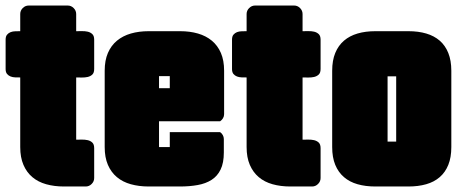

<svg xmlns="http://www.w3.org/2000/svg" viewBox="-26 -637 1668 687"><path d="M246.6 -137.2Q255.4 -137.2 266.6 -137.5Q277.8 -137.7 287.6 -135.5Q297.4 -133.3 304.2 -127Q311 -120.6 311 -106.9V0Q311 12.2 302 21.2Q293 30.3 280.8 30.3H202.6Q168 30.3 139.2 22.2Q110.4 14.2 89.8 -3.2Q69.3 -20.5 57.9 -47.1Q46.4 -73.7 46.4 -110.8V-359.9Q38.1 -359.9 28.8 -360.1Q19.5 -360.4 12 -363.3Q4.4 -366.2 -0.7 -372.3Q-5.9 -378.4 -5.9 -390.1V-495.1Q-5.9 -506.8 -0.7 -512.9Q4.4 -519 12 -522Q19.5 -524.9 28.8 -525.1Q38.1 -525.4 46.4 -525.4V-586.9Q46.4 -599.1 55.4 -608.2Q64.5 -617.2 76.7 -617.2H216.3Q228.5 -617.2 237.5 -608.2Q246.6 -599.1 246.6 -586.9V-525.4Q255.4 -525.4 266.6 -525.6Q277.8 -525.9 287.6 -523.7Q297.4 -521.5 304.2 -515.1Q311 -508.8 311 -495.1V-390.1Q311 -376.5 304.2 -370.1Q297.4 -363.8 287.6 -361.6Q277.8 -359.4 266.6 -359.6Q255.4 -359.9 246.6 -359.9Z M761.7 -164.1Q767.6 -160.2 771.2 -153.6Q774.9 -147 774.9 -139.6V-91.3Q774.9 -54.2 763.4 -30.5Q752 -6.8 731 6.6Q710 20 681.2 25.1Q652.3 30.3 617.7 30.3H505.9Q471.2 30.3 442.1 22.2Q413.1 14.2 392.3 -3.2Q371.6 -20.5 360.1 -47.1Q348.6 -73.7 348.6 -110.8V-383.8Q348.6 -420.9 360.1 -447.5Q371.6 -474.1 392.6 -491.5Q413.6 -508.8 442.4 -517.1Q471.2 -525.4 505.9 -525.4H618.7Q653.3 -525.4 682.1 -517.1Q710.9 -508.8 731.9 -491.5Q752.9 -474.1 764.4 -447.5Q775.9 -420.9 775.9 -383.8V-228.5Q775.9 -220.7 772 -214.1Q768.1 -207.5 761.7 -203.1H543V-110.8H581.5V-164.1ZM543 -364.7V-321.3H581.5V-364.7Z M1056.6 -137.2Q1065.4 -137.2 1076.7 -137.5Q1087.9 -137.7 1097.7 -135.5Q1107.4 -133.3 1114.3 -127Q1121.1 -120.6 1121.1 -106.9V0Q1121.1 12.2 1112.1 21.2Q1103 30.3 1090.8 30.3H1012.7Q978 30.3 949.2 22.2Q920.4 14.2 899.9 -3.2Q879.4 -20.5 867.9 -47.1Q856.4 -73.7 856.4 -110.8V-359.9Q848.1 -359.9 838.9 -360.1Q829.6 -360.4 822 -363.3Q814.5 -366.2 809.3 -372.3Q804.2 -378.4 804.2 -390.1V-495.1Q804.2 -506.8 809.3 -512.9Q814.5 -519 822 -522Q829.6 -524.9 838.9 -525.1Q848.1 -525.4 856.4 -525.4V-586.9Q856.4 -599.1 865.5 -608.2Q874.5 -617.2 886.7 -617.2H1026.4Q1038.6 -617.2 1047.6 -608.2Q1056.6 -599.1 1056.6 -586.9V-525.4Q1065.4 -525.4 1076.7 -525.6Q1087.9 -525.9 1097.7 -523.7Q1107.4 -521.5 1114.3 -515.1Q1121.1 -508.8 1121.1 -495.1V-390.1Q1121.1 -376.5 1114.3 -370.1Q1107.4 -363.8 1097.7 -361.6Q1087.9 -359.4 1076.7 -359.6Q1065.4 -359.9 1056.6 -359.9Z M1162.6 -383.8Q1162.6 -420.9 1173.6 -447.5Q1184.6 -474.1 1204.8 -491.5Q1225.1 -508.8 1253.4 -517.1Q1281.7 -525.4 1316.9 -525.4H1435.5Q1470.7 -525.4 1499 -517.1Q1527.3 -508.8 1547.4 -491.5Q1567.4 -474.1 1578.1 -447.3Q1588.9 -420.4 1588.9 -383.8V-110.8Q1588.9 -73.7 1578.1 -47.1Q1567.4 -20.5 1547.4 -3.2Q1527.3 14.2 1499 22.2Q1470.7 30.3 1435.5 30.3H1316.9Q1281.7 30.3 1253.4 22.2Q1225.1 14.2 1204.8 -3.2Q1184.6 -20.5 1173.6 -47.1Q1162.6 -73.7 1162.6 -110.8ZM1391.6 -130.4V-363.8H1360.8V-130.4Z"/></svg>

Font: Akaash Gobhi Moti
Style: Regular
Weight: 400
Designer: Kulbir Singh Thind, MD
Foundry: Punjab Online
Version: Version 1.200